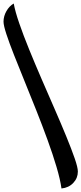

<svg xmlns="http://www.w3.org/2000/svg" viewBox="-20 -888 462 1090"><path d="M58 -868Q66 -823 89.5 -755Q113 -687 146 -606Q179 -525 216.5 -438.5Q254 -352 290.5 -268.5Q327 -185 356.5 -113Q386 -41 404 11Q422 63 422 86Q422 123 396 150.5Q370 178 329 182Q322 131 301 60Q280 -11 250 -93.5Q220 -176 186 -261.5Q152 -347 119 -428Q86 -509 59 -577.5Q32 -646 16 -695Q0 -744 0 -765Q0 -796 16.5 -825Q33 -854 58 -868Z"/></svg>

Font: Merienda Medium
Style: Regular
Weight: 500
Designer: Eduardo Rodriguez Tunni
Foundry: Eduardo Rodriguez Tunni
Version: Version 2.001; ttfautohint (v1.8.4.7-5d5b)